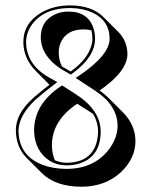

<svg xmlns="http://www.w3.org/2000/svg" viewBox="-20 -630 561 715"><path d="M291.5 -520.5Q227.1 -520.5 205.6 -470.2Q198.7 -453.1 198.7 -434.6Q199.2 -404.8 210.4 -383.3L211.9 -381.8L243.2 -363.8Q307.6 -409.7 321.3 -463.9Q324.2 -475.6 324.2 -485.8Q323.7 -502.9 320.3 -517.1Q306.2 -520.5 291.5 -520.5ZM454.6 -428.2Q453.6 -363.8 351.1 -293Q369.1 -279.8 382.3 -267.1L439 -210.4Q483.9 -164.1 484.4 -105.5Q484.4 -39.1 428.7 12.7Q370.1 65.4 282.7 65.4Q187 64.9 135.7 14.6L79.1 -42Q39.1 -83 39.1 -146Q39.1 -207 103 -264.2Q104.5 -265.6 105 -266.1Q134.3 -291.5 164.1 -314.5L112.8 -366.2Q67.4 -412.6 66.9 -473.1Q66.9 -543.5 133.8 -583Q180.2 -609.9 241.2 -609.9Q322.3 -609.4 364.7 -566.9L421.4 -510.3Q454.1 -476.6 454.6 -428.2ZM228 -23.9Q306.2 -23.9 333.5 -82Q344.7 -107.4 345.2 -141.1Q344.7 -176.3 326.2 -206.1Q319.3 -210.4 313.5 -214.4L267.6 -243.7Q173.8 -181.2 173.3 -89.4Q173.8 -57.6 184.1 -33.2Q206.1 -23.9 228 -23.9ZM228 -14.2Q169.9 -14.2 134.3 -59.1Q107.4 -94.2 106.9 -146Q108.4 -243.2 205.6 -308.1L210.9 -312L262.2 -279.3Q354 -220.2 355 -141.1Q355 -42.5 268.6 -19Q248.5 -14.2 228 -14.2ZM388.2 -484.9Q388.2 -554.7 321.3 -584.5Q286.6 -599.6 241.2 -600.1Q147 -600.1 101.1 -541.5Q77.6 -510.3 77.1 -473.1Q78.6 -390.6 160.2 -342.8L193.4 -324.2L181.2 -314.9Q142.6 -285.6 111.8 -258.3Q51.8 -201.7 48.8 -146Q48.8 -51.3 137.2 -16.6Q176.8 -1.5 226.1 -1Q331.5 -1 387.2 -75.7Q417.5 -117.2 418 -162.1Q416.5 -238.3 335.4 -291.5L261.7 -339.8L274.4 -348.1Q387.2 -424.3 388.2 -484.9ZM234.9 -586.9Q309.6 -586.9 329.1 -521.5Q334 -504.4 334 -485.8Q334 -419.9 254.4 -359.9Q251 -357.4 249 -356L243.7 -352.1L206.5 -373.5Q132.3 -422.9 131.8 -491.2Q131.8 -549.3 181.2 -574.7Q205.1 -586.9 234.9 -586.9Z"/></svg>

Font: Linux Biolinum Shadow O
Style: Regular
Weight: 400
Designer: Philipp H. Poll
Foundry: Philipp H. Poll
Version: Version 1.0.4